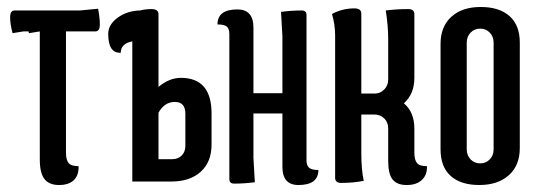

<svg xmlns="http://www.w3.org/2000/svg" viewBox="-20 -520 1541 550"><path d="M47 -430 16 -425Q9 -451 9 -470.5Q9 -490 22 -490H49H122H209L261 -495Q266 -469 266 -449.5Q266 -430 253 -430H122ZM69 -490H169V-83Q169 -62 176.5 -53Q184 -44 205 -44Q206 -18 191.5 -4Q177 10 149 10Q121 10 107.5 -7Q94 -24 94 -63V-430L63 -425Q56 -451 56 -470.5Q56 -490 69 -490Z M359 -417Q359 -447 350 -478Q380 -494 414 -494Q434 -494 434 -479V-271Q465 -297 498 -297Q586 -297 586 -195V-106Q586 -56 555 -28Q524 0 471 0H359ZM434 -64H473Q490 -64 500.5 -74.5Q511 -85 511 -102V-194Q511 -228 481 -228Q451 -228 434 -197ZM386 -404Q326 -404 326 -369Q290 -367 290 -423Q290 -450 318 -470Q346 -490 384 -490Q434 -490 434 -447Q434 -404 386 -404Z M637 -7V-422Q637 -438 629.5 -444Q622 -450 603 -450Q603 -493 660 -493Q706 -493 706 -441V-253H789V-416L785 -486Q815 -490 844 -490Q858 -490 858 -477V-61Q858 -46 865.5 -39.5Q873 -33 892 -33Q892 10 835 10Q789 10 789 -42V-195H706V-68L710 2Q680 6 651 6Q637 6 637 -7Z M1092 -408Q1092 -446 1085 -490Q1115 -494 1150 -494Q1167 -494 1167 -479V-297Q1167 -251 1137 -224Q1167 -199 1167 -151V-83Q1167 -62 1174.5 -53Q1182 -44 1203 -44Q1204 -19 1188.5 -4.5Q1173 10 1145 10Q1117 10 1104.5 -6Q1092 -22 1092 -59V-152Q1092 -170 1080.5 -181Q1069 -192 1052 -192H1015V-82Q1015 -34 1022 -2Q992 4 957 4Q940 4 940 -11V-419Q940 -449 931 -480Q961 -496 995 -496Q1015 -496 1015 -481V-252H1054Q1069 -252 1080.5 -263.5Q1092 -275 1092 -292Z M1242 -92V-394Q1242 -444 1273 -472Q1304 -500 1357 -500Q1410 -500 1439.5 -474Q1469 -448 1469 -398V-96Q1469 -46 1437.5 -18Q1406 10 1353 10Q1300 10 1271 -16Q1242 -42 1242 -92ZM1317 -398V-92Q1317 -75 1328 -63.5Q1339 -52 1355.5 -52Q1372 -52 1383 -63.5Q1394 -75 1394 -92V-398Q1394 -415 1383 -426.5Q1372 -438 1355.5 -438Q1339 -438 1328 -426.5Q1317 -415 1317 -398Z"/></svg>

Font: el_Medula One
Style: Regular
Weight: 400
Designer: Luciano Vergara
Foundry: Luciano Vergara
Version: Version 1.002 August 17, 2020